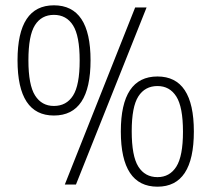

<svg xmlns="http://www.w3.org/2000/svg" viewBox="-20 -695 796 723"><path d="M46 -468Q46 -675 183 -675Q321 -675 321 -468Q321 -260 183 -260Q46 -260 46 -468ZM532 -667 266 0H224L489 -667ZM280 -467Q280 -560 255 -599.5Q230 -639 183 -639Q136 -639 111.5 -600Q87 -561 87 -468Q87 -375 112 -335.5Q137 -296 183 -296Q230 -296 255 -335Q280 -374 280 -467ZM435 -200Q435 -407 573 -407Q710 -407 710 -200Q710 8 573 8Q435 8 435 -200ZM669 -199Q669 -292 644 -331.5Q619 -371 573 -371Q526 -371 501 -332Q476 -293 476 -201Q476 -107 501 -67.5Q526 -28 573 -28Q619 -28 644 -67.5Q669 -107 669 -199Z"/></svg>

Font: KaputaLibre
Style: Regular
Weight: 400
Designer: Multiple designers
Foundry: Textual
Version: Version 2.900